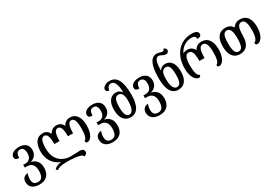

<svg xmlns="http://www.w3.org/2000/svg" viewBox="63 -2032 5043 3526"><g transform="rotate(-30 2585.0 -269.5)"><path d="M14 71Q14 20 45 -12.5Q76 -45 133 -49Q123 -26 116.5 6Q110 38 110 72Q110 131 137 159.5Q164 188 218 188Q277 188 305.5 145.5Q334 103 334 14Q334 -164 180 -164H137V-222H181Q240 -222 276.5 -258Q313 -294 313 -373Q313 -433 290.5 -464.5Q268 -496 225 -496Q137 -496 137 -369Q90 -369 70 -384Q50 -399 50 -432Q50 -464 71.5 -490Q93 -516 133.5 -531.5Q174 -547 229 -547Q321 -547 371.5 -502.5Q422 -458 422 -376Q422 -308 385.5 -263Q349 -218 287 -199V-196Q359 -184 402 -130Q445 -76 445 15Q445 122 387 182Q329 242 221 242Q120 242 67 196.5Q14 151 14 71Z M1107 153Q1074 144 1001 137.5Q928 131 864 131Q779 131 726 142.5Q673 154 642 181L613 152Q630 124 673.5 104.5Q717 85 766 82Q653 35 594 -55.5Q535 -146 535 -267Q535 -402 586.5 -474.5Q638 -547 736 -547Q827 -547 877 -455Q901 -500 938 -523.5Q975 -547 1024 -547Q1120 -547 1166 -455Q1213 -547 1313 -547Q1407 -547 1459 -473Q1511 -399 1511 -266Q1511 -190 1492.5 -127.5Q1474 -65 1441.5 -28.5Q1409 8 1370 8Q1351 8 1341.5 -4.5Q1332 -17 1332 -38Q1367 -52 1383 -110.5Q1399 -169 1399 -267Q1399 -376 1378.5 -433.5Q1358 -491 1309 -491Q1263 -491 1242 -435.5Q1221 -380 1221 -266H1112Q1112 -381 1091 -436Q1070 -491 1023 -491Q976 -491 955 -435.5Q934 -380 934 -266H825Q825 -381 804.5 -436Q784 -491 736 -491Q687 -491 666.5 -434.5Q646 -378 646 -268Q646 -150 692 -72Q738 6 813 43Q888 80 978 80Q1028 80 1096 76Q1137 73 1168 73Q1208 73 1230 91Q1252 109 1252 141Q1252 165 1233.5 183.5Q1215 202 1187 205Q1184 187 1165 174.5Q1146 162 1107 153Z M1570 71Q1570 20 1601 -12.5Q1632 -45 1689 -49Q1679 -26 1672.5 6Q1666 38 1666 72Q1666 131 1693 159.5Q1720 188 1774 188Q1833 188 1861.5 145.5Q1890 103 1890 14Q1890 -164 1736 -164H1693V-222H1737Q1796 -222 1832.5 -258Q1869 -294 1869 -373Q1869 -433 1846.5 -464.5Q1824 -496 1781 -496Q1693 -496 1693 -369Q1646 -369 1626 -384Q1606 -399 1606 -432Q1606 -464 1627.5 -490Q1649 -516 1689.5 -531.5Q1730 -547 1785 -547Q1877 -547 1927.5 -502.5Q1978 -458 1978 -376Q1978 -308 1941.5 -263Q1905 -218 1843 -199V-196Q1915 -184 1958 -130Q2001 -76 2001 15Q2001 122 1943 182Q1885 242 1777 242Q1676 242 1623 196.5Q1570 151 1570 71Z M2086 -261Q2086 -387 2135.5 -455Q2185 -523 2274 -523Q2314 -523 2345 -505Q2376 -487 2396 -455Q2392 -586 2362.5 -649.5Q2333 -713 2277 -713Q2208 -713 2188 -614Q2126 -620 2126 -668Q2126 -687 2138 -705Q2150 -723 2173 -736Q2213 -765 2280 -765Q2394 -765 2449 -662Q2504 -559 2504 -345Q2504 -167 2448 -78.5Q2392 10 2290 10Q2192 10 2139 -61.5Q2086 -133 2086 -261ZM2395 -285Q2395 -466 2292 -466Q2242 -466 2218 -416.5Q2194 -367 2194 -257Q2194 -148 2218 -96.5Q2242 -45 2290 -45Q2340 -45 2367.5 -106.5Q2395 -168 2395 -285Z M2564 71Q2564 20 2595 -12.5Q2626 -45 2683 -49Q2673 -26 2666.5 6Q2660 38 2660 72Q2660 131 2687 159.5Q2714 188 2768 188Q2827 188 2855.5 145.5Q2884 103 2884 14Q2884 -164 2730 -164H2687V-222H2731Q2790 -222 2826.5 -258Q2863 -294 2863 -373Q2863 -433 2840.5 -464.5Q2818 -496 2775 -496Q2687 -496 2687 -369Q2640 -369 2620 -384Q2600 -399 2600 -432Q2600 -464 2621.5 -490Q2643 -516 2683.5 -531.5Q2724 -547 2779 -547Q2871 -547 2921.5 -502.5Q2972 -458 2972 -376Q2972 -308 2935.5 -263Q2899 -218 2837 -199V-196Q2909 -184 2952 -130Q2995 -76 2995 15Q2995 122 2937 182Q2879 242 2771 242Q2670 242 2617 196.5Q2564 151 2564 71Z M3086 -353Q3086 -557 3133.5 -661.5Q3181 -766 3281 -766Q3306 -766 3342 -754Q3379 -743 3396 -743Q3413 -743 3421 -752Q3429 -761 3430 -781Q3458 -777 3472.5 -762.5Q3487 -748 3487 -726Q3487 -698 3469.5 -683Q3452 -668 3424 -668Q3389 -668 3352 -690Q3332 -702 3318 -707Q3304 -712 3288 -712Q3240 -712 3217.5 -652Q3195 -592 3194 -460H3197Q3217 -491 3248 -508Q3279 -525 3320 -525Q3406 -525 3455 -456.5Q3504 -388 3504 -262Q3504 -133 3451 -61.5Q3398 10 3299 10Q3195 10 3140.5 -81Q3086 -172 3086 -353ZM3396 -258Q3396 -367 3372.5 -417Q3349 -467 3298 -467Q3249 -467 3222 -425Q3195 -383 3195 -280Q3195 -164 3222 -104.5Q3249 -45 3298 -45Q3349 -45 3372.5 -95Q3396 -145 3396 -258Z M3589 -267Q3589 -413 3641.5 -525Q3694 -637 3791.5 -699.5Q3889 -762 4018 -762Q4083 -762 4116.5 -742Q4150 -722 4150 -685Q4150 -655 4128.5 -640.5Q4107 -626 4065 -624Q4063 -664 4042.5 -681.5Q4022 -699 3977 -699Q3891 -699 3820.5 -653Q3750 -607 3708 -524Q3725 -535 3750.5 -541Q3776 -547 3800 -547Q3900 -547 3948 -455Q3995 -547 4102 -547Q4201 -547 4254.5 -473.5Q4308 -400 4308 -266Q4308 -190 4289 -127Q4270 -64 4237 -28Q4204 8 4165 8Q4127 8 4127 -35Q4164 -49 4180 -108Q4196 -167 4196 -267Q4196 -379 4173.5 -435Q4151 -491 4099 -491Q4045 -491 4024 -435.5Q4003 -380 4003 -256H3894Q3894 -381 3873 -436Q3852 -491 3798 -491Q3745 -491 3723 -434Q3701 -377 3701 -267Q3701 -164 3717.5 -105.5Q3734 -47 3772 -34Q3772 8 3737 8Q3694 8 3660.5 -29Q3627 -66 3608 -129Q3589 -192 3589 -267Z M4398 -269Q4398 -547 4608 -547Q4660 -547 4699.5 -526Q4739 -505 4764 -464Q4811 -547 4919 -547Q5017 -547 5071 -476Q5125 -405 5125 -268Q5125 -191 5105 -128Q5085 -65 5050 -28.5Q5015 8 4973 8Q4933 8 4933 -41Q4974 -52 4994 -111Q5014 -170 5014 -269Q5014 -379 4992 -435Q4970 -491 4916 -491Q4864 -491 4841 -436Q4818 -381 4818 -269Q4818 10 4607 10Q4507 10 4452.5 -61Q4398 -132 4398 -269ZM4707 -269Q4707 -381 4684 -436Q4661 -491 4608 -491Q4554 -491 4532 -436.5Q4510 -382 4510 -269Q4510 -156 4532.5 -100.5Q4555 -45 4609 -45Q4663 -45 4685 -101.5Q4707 -158 4707 -269Z"/></g></svg>

Font: Noto Serif Georgian Medium Narrow
Style: Regular
Weight: 500
Width: 4
Designer: Monotype Design team
Foundry: Monotype Imaging Inc.
Version: Version 1.000